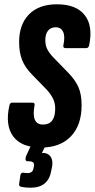

<svg xmlns="http://www.w3.org/2000/svg" viewBox="-20 -681 441 894"><path d="M172 6Q79 6 41 -46.5Q3 -99 24 -191Q27 -203 36 -203H131Q143 -203 141 -191Q124 -101 180 -101Q237 -101 237 -175Q237 -200 227.5 -220.5Q218 -241 197 -264L129 -334Q97 -366 83 -401.5Q69 -437 69 -485Q69 -567 115 -614Q161 -661 245 -661Q335 -661 374.5 -610.5Q414 -560 395 -470Q392 -457 382 -457H285Q273 -457 275 -470Q284 -511 274 -532.5Q264 -554 239 -554Q216 -554 203.5 -538Q191 -522 191 -495Q191 -470 200 -452Q209 -434 228 -414L298 -342Q331 -308 345.5 -274.5Q360 -241 360 -191Q360 -98 310 -46Q260 6 172 6ZM123 193Q97 193 79 189Q68 187 69 176L75 134Q78 122 88 123Q100 125 108 125Q133 125 136 102L138 93Q142 70 116 70H110Q97 70 99 57Q100 47 104 40L137 -31Q143 -44 152 -44H199Q213 -44 206 -30L175 31H180Q203 31 215 47.5Q227 64 223 92L219 112Q206 193 123 193Z"/></svg>

Font: Sofia Sans Extra Condensed ExtraBold
Style: Italic
Weight: 800
Italic angle: -9°
Designer: Botio Nikoltchev, Ani Petrova
Foundry: lettersoup
Version: Version 4.101; ttfautohint (v1.8.4.7-5d5b)